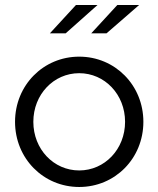

<svg xmlns="http://www.w3.org/2000/svg" viewBox="-20 -736 632 766"><path d="M179 -603H242L369 -716H283ZM344 -603H405L535 -716H448ZM296 10C439 10 552 -104 552 -250C552 -396 439 -510 296 -510C153 -510 40 -396 40 -250C40 -104 153 10 296 10ZM296 -56C194 -56 113 -141 113 -250C113 -359 194 -444 296 -444C398 -444 479 -359 479 -250C479 -141 398 -56 296 -56Z"/></svg>

Font: Red Hat Display
Style: Regular
Weight: 400
Designer: Pentagram, MCKL
Foundry: Pentagram, MCKL
Version: Version 1.023